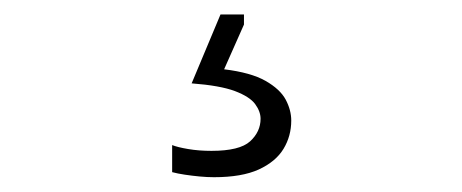

<svg xmlns="http://www.w3.org/2000/svg" viewBox="-20 -34 640 266"><path d="M276.5 211.5Q267 211.5 256.5 210.5Q246 209.5 236 208Q226 206.5 218.5 204.5V167Q226 170 240.8 172.5Q255.5 175 273 175Q312 175 326.5 161.8Q341 148.5 341 130.5Q341 120.5 333.5 110.2Q326 100 305.5 92.2Q285 84.5 245.5 81.5L285.5 -14H318V0L290.5 62Q327.5 66.5 347.8 78Q368 89.5 375.8 104Q383.5 118.5 383.5 133Q383.5 154.5 372.8 172.2Q362 190 338.5 200.8Q315 211.5 276.5 211.5Z"/></svg>

Font: Commissioner Thin ExtraLight
Style: Regular
Weight: 250
Version: Version 1.000